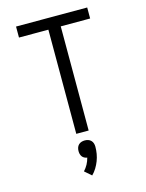

<svg xmlns="http://www.w3.org/2000/svg" viewBox="-134 -750 818 1079"><g transform="rotate(-15 275.0 -210.5)"><path d="M239 0V-606H68V-670H482V-606H311V0ZM265 249 226 215Q240 200 249.5 182.5Q259 165 264 145Q256 144 248 140Q240 136 235 129Q230 122 228 114Q226 106 226 97Q226 87 229 77.5Q232 68 239 61Q246 54 255.5 51Q265 48 275 48Q285 48 294.5 51Q304 54 311 61Q318 68 321 77.5Q324 87 324 97Q324 118 320.5 138.5Q317 159 309.5 178.5Q302 198 291 216Q280 234 265 249Z"/></g></svg>

Font: Lode Term
Style: Regular
Weight: 400
Monospace: yes
Designer: Belleve Invis
Foundry: Belleve Invis
Version: Version 29.2.0